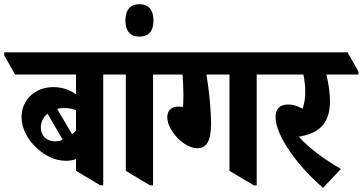

<svg xmlns="http://www.w3.org/2000/svg" viewBox="-84 -876 1732 917"><path d="M231 -108C249 -108 265 -111 279 -116V-60L395 9H409V-520H526V-534L474 -626H-64V-612L-12 -520H279V-426C250 -446 214 -460 170 -460C86 -460 19 -401 19 -317C19 -263 47 -211 89 -171C130 -132 180 -108 231 -108ZM222 -360C246 -360 264 -356 279 -350V-252C273 -246 266 -240 260 -235L189 -356C200 -359 211 -360 222 -360ZM111 -267C111 -293 123 -317 143 -333L216 -208C204 -203 191 -201 178 -201C139 -201 111 -228 111 -267Z M632 9H647V-520H764V-534L712 -626H399V-613L451 -520H517V-60Z M582 -701C626 -701 649 -727 649 -778C649 -828 626 -856 582 -856C538 -856 515 -828 515 -778C515 -728 538 -701 582 -701Z M859 -168C901 -168 924 -201 924 -284C924 -356 914 -447 902 -520H1012V-60L1128 9H1142V-520H1259V-534L1207 -626H636V-612L688 -520H788C790 -487 792 -454 792 -421C792 -397 791 -376 790 -365C785 -366 776 -367 767 -367C735 -367 715 -349 715 -316C715 -255 792 -168 859 -168Z M1459 21 1544 -69C1474 -110 1398 -162 1343 -223C1349 -224 1356 -226 1362 -227C1448 -244 1492 -297 1492 -392C1492 -433 1485 -477 1475 -520H1628V-534L1576 -626H1131V-612L1183 -520H1365C1371 -492 1374 -463 1374 -437C1374 -405 1369 -379 1361 -357C1337 -370 1314 -377 1292 -377C1252 -377 1232 -355 1232 -317C1232 -227 1340 -80 1459 21Z"/></svg>

Font: Noto Serif Devanagari Condensed ExtraBold
Style: Regular
Weight: 800
Width: 3
Designer: Universal Thirst, Indian Type Foundry and the Monotype Design Team
Foundry: Monotype Imaging Inc.
Version: Version 2.004